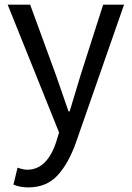

<svg xmlns="http://www.w3.org/2000/svg" viewBox="-20 -563 561 817"><path d="M100.6 234.4Q65.4 234.4 37.1 222.7L54.7 150.4Q79.1 159.2 95.7 159.2Q179.7 159.2 218.8 42L231.4 1L12.7 -543H108.4L218.8 -241.2Q227.5 -215.8 246.1 -162.6Q264.6 -109.4 271.5 -88.9H276.4Q312.5 -209 322.3 -241.2L418.9 -543H507.8L302.7 44.9Q270.5 134.8 223.6 184.6Q176.8 234.4 100.6 234.4Z"/></svg>

Font: GenYoGothic TW TTF Regular
Style: Regular
Weight: 400
Version: Version 1.300